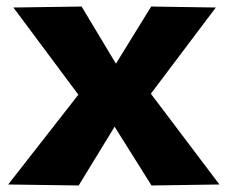

<svg xmlns="http://www.w3.org/2000/svg" viewBox="-20 -566 697 588"><path d="M5 -1 220 -276 21 -543 230 -546 335 -371 443 -546 641 -543 442 -279 652 -1 444 2 331 -178 221 2Z"/></svg>

Font: Georama SemiExpanded
Style: Bold
Weight: 700
Width: 6
Designer: Jean-Baptiste Levee
Foundry: Production Type
Version: Version 1.001